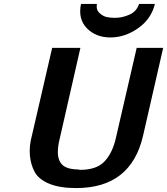

<svg xmlns="http://www.w3.org/2000/svg" viewBox="-20 -939 852 979"><path d="M393 -919H474Q469 -890 487 -873Q505 -856 524.5 -852Q544 -848 566 -848Q604 -848 640.5 -864.5Q677 -881 689 -919H770Q751 -842 684 -795Q617 -748 543 -748Q469 -748 423 -795Q377 -842 393 -919ZM143 -249 246 -695H390L285 -234Q275 -194 275 -167Q274 -123 297 -99.5Q320 -76 377 -75Q385 -73 389 -73Q473 -73 513.5 -116.5Q554 -160 571 -236L677 -695H812L709 -245Q647 20 368 20Q285 20 231.5 -2Q178 -24 157.5 -61Q137 -98 132.5 -146.5Q128 -195 143 -249Z"/></svg>

Font: Coval
Style: ExtraBold Italic
Weight: 800
Foundry: Context Ltd
Version: Version 001.000